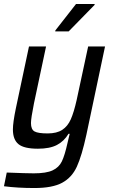

<svg xmlns="http://www.w3.org/2000/svg" viewBox="-21 -744 571 967"><path d="M-1 194 13 125Q113 129 149 129Q212 129 244 114Q276 99 290.5 69Q305 39 319 -24Q323 -43 330 -70H324Q302 -33 266 -14Q230 5 170 5Q100 5 72 -18Q44 -41 44 -92Q44 -127 59 -199L125 -510H211L150 -223Q135 -148 135 -124Q135 -92 153 -82Q171 -72 219 -72Q265 -72 292.5 -90Q320 -108 335.5 -143Q351 -178 365 -240L423 -510H508L414 -65Q391 41 366 95.5Q341 150 292 176.5Q243 203 153 203Q67 203 -1 194ZM257 -586 258 -591 362 -724H456L455 -719L325 -586Z"/></svg>

Font: Saira Semi Condensed
Style: Italic
Weight: 400
Width: 4
Italic angle: -12°
Designer: Hector Gatti with collaboration of the Omnibus-Type team
Foundry: Omnibus-Type
Version: Version 1.001; ttfautohint (v1.8)